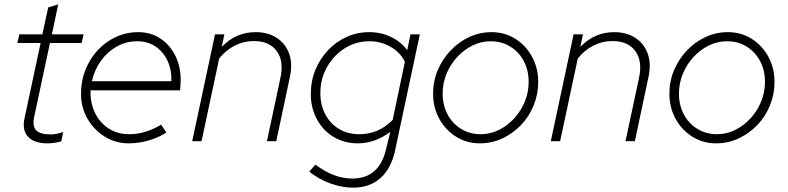

<svg xmlns="http://www.w3.org/2000/svg" viewBox="-20 -650 3628 884"><path d="M199 10Q137 10 109 -20.5Q81 -51 93 -106L167 -452H60L69 -492H175L202 -616L248 -630L219 -492H365L356 -452H210L138 -115Q128 -70 146 -50.5Q164 -31 215 -31Q226 -31 238.5 -33.5Q251 -36 271 -42L262 1Q246 5 230.5 7.5Q215 10 199 10Z M573 10Q513 10 463 -20.5Q413 -51 383 -103Q353 -155 353 -219Q353 -278 373.5 -329Q394 -380 430 -419Q466 -458 514 -480Q562 -502 616 -502Q674 -502 718 -473Q762 -444 787 -394Q812 -344 812 -280Q812 -275 811 -257.5Q810 -240 809 -234H397Q395 -176 417.5 -130Q440 -84 481 -58Q522 -32 575 -32Q614 -32 651.5 -44Q689 -56 722 -76L746 -40Q709 -16 663.5 -3Q618 10 573 10ZM403 -276H769Q771 -326 752.5 -367.5Q734 -409 698 -434.5Q662 -460 612 -460Q561 -460 518 -436Q475 -412 445 -370.5Q415 -329 403 -276Z M865 0 970 -492H1013L1001 -434Q1066 -502 1157 -502Q1213 -502 1253 -476.5Q1293 -451 1310.5 -405Q1328 -359 1315 -297L1252 0H1209L1271 -291Q1288 -369 1254 -415Q1220 -461 1149 -461Q1102 -461 1060 -439.5Q1018 -418 989 -380L908 0Z M1605 214Q1554 214 1499.5 194Q1445 174 1404 140L1432 108Q1475 140 1517 156Q1559 172 1602 172Q1725 172 1757 39L1777 -43Q1707 10 1627 10Q1565 10 1516 -19.5Q1467 -49 1439 -101Q1411 -153 1411 -218Q1411 -277 1432 -328Q1453 -379 1490 -418.5Q1527 -458 1576 -480Q1625 -502 1680 -502Q1734 -502 1780 -480Q1826 -458 1855 -419L1870 -492H1913L1799 43Q1781 126 1731.5 170Q1682 214 1605 214ZM1634 -32Q1724 -32 1788 -98L1844 -365Q1825 -407 1780 -433.5Q1735 -460 1681 -460Q1618 -460 1567 -427.5Q1516 -395 1485.5 -341Q1455 -287 1455 -221Q1455 -166 1478 -123Q1501 -80 1541.5 -56Q1582 -32 1634 -32Z M2189 10Q2129 10 2080 -20.5Q2031 -51 2002.5 -103Q1974 -155 1974 -219Q1974 -276 1995.5 -327Q2017 -378 2054.5 -417.5Q2092 -457 2140.5 -479.5Q2189 -502 2243 -502Q2304 -502 2352.5 -471.5Q2401 -441 2429.5 -389Q2458 -337 2458 -273Q2458 -216 2437 -164.5Q2416 -113 2378.5 -74Q2341 -35 2292.5 -12.5Q2244 10 2189 10ZM2193 -32Q2237 -32 2276.5 -51.5Q2316 -71 2347 -104.5Q2378 -138 2396 -181.5Q2414 -225 2414 -273Q2414 -327 2391.5 -369Q2369 -411 2329.5 -435.5Q2290 -460 2239 -460Q2195 -460 2155.5 -440.5Q2116 -421 2085 -387.5Q2054 -354 2036 -310.5Q2018 -267 2018 -219Q2018 -166 2040.5 -123.5Q2063 -81 2103 -56.5Q2143 -32 2193 -32Z M2516 0 2621 -492H2664L2652 -434Q2717 -502 2808 -502Q2864 -502 2904 -476.5Q2944 -451 2961.5 -405Q2979 -359 2966 -297L2903 0H2860L2922 -291Q2939 -369 2905 -415Q2871 -461 2800 -461Q2753 -461 2711 -439.5Q2669 -418 2640 -380L2559 0Z M3277 10Q3217 10 3168 -20.5Q3119 -51 3090.5 -103Q3062 -155 3062 -219Q3062 -276 3083.5 -327Q3105 -378 3142.5 -417.5Q3180 -457 3228.5 -479.5Q3277 -502 3331 -502Q3392 -502 3440.5 -471.5Q3489 -441 3517.5 -389Q3546 -337 3546 -273Q3546 -216 3525 -164.5Q3504 -113 3466.5 -74Q3429 -35 3380.5 -12.5Q3332 10 3277 10ZM3281 -32Q3325 -32 3364.5 -51.5Q3404 -71 3435 -104.5Q3466 -138 3484 -181.5Q3502 -225 3502 -273Q3502 -327 3479.5 -369Q3457 -411 3417.5 -435.5Q3378 -460 3327 -460Q3283 -460 3243.5 -440.5Q3204 -421 3173 -387.5Q3142 -354 3124 -310.5Q3106 -267 3106 -219Q3106 -166 3128.5 -123.5Q3151 -81 3191 -56.5Q3231 -32 3281 -32Z"/></svg>

Font: Red Hat Display VF
Style: Italic
Weight: 300
Italic angle: -12°
Designer: Pentagram, MCKL
Foundry: Pentagram, MCKL
Version: Version 1.023